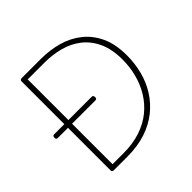

<svg xmlns="http://www.w3.org/2000/svg" viewBox="-211 -1087 1295 1295"><g transform="rotate(-45 436.0 -439.5)"><path d="M170 0Q151 0 151 -15V-864Q151 -872 156 -875.5Q161 -879 171 -879H351Q436 -879 512.5 -857.5Q589 -836 648.5 -789Q708 -742 743 -667.5Q778 -593 778 -485Q778 -409 759.5 -337Q741 -265 702.5 -204Q664 -143 606.5 -97Q549 -51 471.5 -25.5Q394 0 296 0ZM190 -35H295Q385 -35 456.5 -59Q528 -83 580.5 -126Q633 -169 667.5 -225.5Q702 -282 719.5 -348.5Q737 -415 737 -485Q737 -586 705 -654.5Q673 -723 619 -765Q565 -807 496 -825.5Q427 -844 351 -844H190ZM54 -421Q46 -421 42.5 -425Q39 -429 39 -437Q39 -447 42.5 -451.5Q46 -456 54 -456H412Q420 -456 423.5 -451.5Q427 -447 427 -437Q427 -429 423.5 -425Q420 -421 412 -421Z"/></g></svg>

Font: Playwrite HR Lijeva Thin
Style: Regular
Weight: 250
Designer: Veronika Burian, José Scaglione
Foundry: TypeTogether
Version: Version 1.002